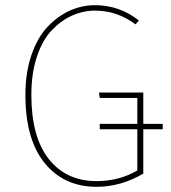

<svg xmlns="http://www.w3.org/2000/svg" viewBox="-20 -711 660 741"><path d="M608 -233V-212H533V-41Q446 10 353 10Q227 10 152.5 -81.5Q78 -173 78 -345Q78 -431 101.5 -499Q125 -567 164 -608Q203 -649 249.5 -670Q296 -691 347 -691Q441 -691 516 -632L503 -617Q432 -670 347 -670Q301 -670 258.5 -651Q216 -632 180 -594.5Q144 -557 122.5 -492.5Q101 -428 101 -345Q101 -182 168.5 -97Q236 -12 353 -12Q439 -12 510 -53V-212H365V-233H510V-333H365L362 -354H533V-233Z"/></svg>

Font: FiraGO Thin
Style: Regular
Weight: 100
Designer: bBox Type
Foundry: bBox Type GmbH
Version: Version 1.001;PS 001.001;hotconv 1.0.88;makeotf.lib2.5.64775